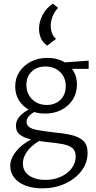

<svg xmlns="http://www.w3.org/2000/svg" viewBox="-20 -739 523 1048"><path d="M211 289Q161 289 121 274.5Q81 260 58.5 232Q36 204 36 166Q36 121 77.5 76Q119 31 204 -3L221 15Q162 45 133.5 80.5Q105 116 105 153Q105 196 139.5 219.5Q174 243 228 243Q274 243 311.5 226Q349 209 371 180Q393 151 393 115Q393 85 376 70Q359 55 324 48Q289 41 233 36Q189 31 151 22.5Q113 14 90 -3Q67 -20 67 -52Q67 -75 79.5 -93.5Q92 -112 115 -128Q138 -144 169 -159L188 -139Q162 -127 143.5 -111Q125 -95 125 -74Q125 -55 140.5 -44.5Q156 -34 188 -28.5Q220 -23 269 -17Q325 -12 367.5 -2.5Q410 7 434 29Q458 51 458 95Q458 150 424.5 194Q391 238 335 263.5Q279 289 211 289ZM225 -119Q177 -119 140.5 -138.5Q104 -158 83.5 -191Q63 -224 63 -267Q63 -312 86 -347Q109 -382 148.5 -402.5Q188 -423 238 -423Q310 -423 355 -382.5Q400 -342 400 -277Q400 -232 378 -196.5Q356 -161 316.5 -140Q277 -119 225 -119ZM235 -166Q266 -166 289.5 -179Q313 -192 326 -215Q339 -238 339 -268Q339 -316 308 -346Q277 -376 228 -376Q182 -376 153 -348.5Q124 -321 124 -275Q124 -243 138.5 -218.5Q153 -194 178 -180Q203 -166 235 -166ZM315 -363 299 -396 464 -408V-363ZM269 -719 297 -696Q278 -676 267.5 -650.5Q257 -625 257 -599Q257 -575 264.5 -556.5Q272 -538 286 -527L238 -490Q214 -506 203.5 -530Q193 -554 193 -582Q193 -621 213.5 -659Q234 -697 269 -719Z"/></svg>

Font: Ysabeau Office
Style: Regular
Weight: 400
Designer: Christian Thalmann (Catharsis Fonts)
Version: Version 2.001;gftools[0.9.30]; featfreeze: tnum,lnum,ss02